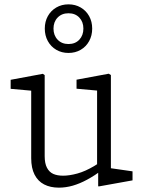

<svg xmlns="http://www.w3.org/2000/svg" viewBox="-20 -851 660 883"><path d="M123.5 -123.5V-460L146 -432L29 -442.5V-484L177 -511.5L185.5 -505.5V-133Q185.5 -99.5 196 -79.5Q206.5 -59.5 225 -51.2Q243.5 -43 270.5 -43Q299 -43 335.8 -53Q372.5 -63 415 -88.5Q429 -96.5 452 -113.5V-70.5Q414.5 -43 380.8 -24.8Q347 -6.5 314.8 2.8Q282.5 12 251 12Q211.5 12 183 -2.8Q154.5 -17.5 139 -47.8Q123.5 -78 123.5 -123.5ZM431.5 -64 426.5 -75V-458.5L449 -432.5L332 -443V-484.5L480 -512L490 -506V-55L467.5 -80.5L589.5 -63V-21.5L436.5 6H431.5ZM186 -719.5Q186 -751.5 200 -776.8Q214 -802 238.8 -816.5Q263.5 -831 295 -831Q326.5 -831 351.2 -816.5Q376 -802 390 -776.8Q404 -751.5 404 -719.5Q404 -687.5 390 -662Q376 -636.5 351.2 -622Q326.5 -607.5 295 -607.5Q263.5 -607.5 238.8 -622Q214 -636.5 200 -662Q186 -687.5 186 -719.5ZM363.5 -719.5Q363.5 -750.5 344.8 -770.2Q326 -790 295 -790Q264 -790 245 -770.2Q226 -750.5 226 -719.5Q226 -688.5 245 -668.5Q264 -648.5 295 -648.5Q326 -648.5 344.8 -668.5Q363.5 -688.5 363.5 -719.5Z"/></svg>

Font: Monaspace Xenon Var
Style: Regular
Weight: 400
Designer: Riley Cran and the Lettermatic Team
Version: Version 1.000 (Monaspace Xenon Var)